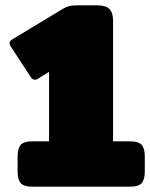

<svg xmlns="http://www.w3.org/2000/svg" viewBox="-20 -700 563 720"><path d="M46 -57V-113Q46 -143 57.5 -156.5Q69 -170 101 -170H164V-431L123 -405Q118 -401 111 -401Q102 -401 96 -410L20 -526Q16 -531 16 -537Q16 -547 27 -553L216 -667Q228 -674 239 -677Q250 -680 271 -680H344Q377 -680 390.5 -666Q404 -652 404 -623V-170H468Q500 -170 511.5 -156.5Q523 -143 523 -113V-57Q523 -27 511.5 -13.5Q500 0 468 0H101Q69 0 57.5 -13.5Q46 -27 46 -57Z"/></svg>

Font: Mitr
Style: Bold
Weight: 700
Designer: Thanarat Vachiruckul
Foundry: Cadson Demak
Version: Version 1.002